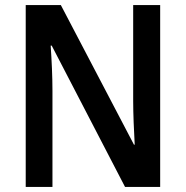

<svg xmlns="http://www.w3.org/2000/svg" viewBox="-20 -734 730 754"><path d="M609 0V-714H503V-338C503 -286 506 -221 509 -166H506L219 -714H81V0H186V-378C186 -434 183 -495 179 -555H183L471 0Z"/></svg>

Font: Noto Sans UI SemiCondensed Medium
Style: Regular
Weight: 500
Width: 4
Designer: Monotype Design Team
Foundry: Monotype Imaging Inc.
Version: Version 1.901